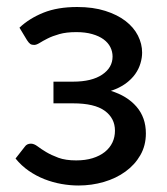

<svg xmlns="http://www.w3.org/2000/svg" viewBox="-20 -536 489 562"><path d="M37 -455Q65.5 -482 107 -498.8Q148.5 -515.5 206 -515.5Q252.5 -515.5 288 -504.2Q323.5 -493 347.5 -474.5Q371.5 -456 383.8 -431.8Q396 -407.5 396 -382Q396 -367 391.2 -350.8Q386.5 -334.5 375.8 -319.2Q365 -304 347.5 -291.2Q330 -278.5 304.5 -270Q352 -255.5 379.5 -223.8Q407 -192 407 -145.5Q407 -110 390.8 -81.8Q374.5 -53.5 347.2 -33.8Q320 -14 284.2 -3.5Q248.5 7 209.5 7Q185.5 7 160 2.5Q134.5 -2 110.2 -11.5Q86 -21 64.2 -36Q42.5 -51 25.5 -72L52.5 -106.5Q58.5 -115.5 70.5 -115.5Q79.5 -115.5 89.8 -107.8Q100 -100 115 -91Q130 -82 151 -74.2Q172 -66.5 203 -66.5Q230 -66.5 251 -73Q272 -79.5 286.8 -91.2Q301.5 -103 309 -118.8Q316.5 -134.5 316.5 -153.5Q316.5 -190 286.5 -211.8Q256.5 -233.5 194 -233.5H136.5V-297H194Q248.5 -297 279 -317.5Q309.5 -338 309.5 -370.5Q309.5 -385 303 -398Q296.5 -411 283.2 -420.8Q270 -430.5 250 -436.2Q230 -442 203.5 -442Q174 -442 153.8 -436.2Q133.5 -430.5 119.2 -423.2Q105 -416 95.8 -410.2Q86.5 -404.5 80 -404.5Q73 -404.5 68.8 -407.2Q64.5 -410 59 -418.5Z"/></svg>

Font: Lato Medium
Style: Regular
Weight: 500
Designer: Lukasz Dziedzic
Foundry: tyPoland Lukasz Dziedzic
Version: Version 2.006; 2014-01-15